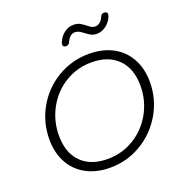

<svg xmlns="http://www.w3.org/2000/svg" viewBox="-160 -1060 1148 1209"><g transform="rotate(-20 414.0 -455.5)"><path d="M73 -288Q73 -402 128.5 -499Q184 -596 280 -653Q376 -710 491 -710Q581 -710 649 -674Q717 -638 754.5 -570.5Q792 -503 792 -413Q792 -299 736 -202Q680 -105 584 -47.5Q488 10 374 10Q284 10 216 -26Q148 -62 110.5 -129.5Q73 -197 73 -288ZM728 -411Q728 -526 664 -590Q600 -654 488 -654Q390 -654 310 -605Q230 -556 184 -472Q138 -388 138 -289Q138 -174 201.5 -110.5Q265 -47 377 -47Q475 -47 555 -96Q635 -145 681.5 -228.5Q728 -312 728 -411ZM353 -821Q353 -829 357 -838Q371 -872 399 -893.5Q427 -915 461 -915Q486 -915 502.5 -906.5Q519 -898 539 -882Q554 -870 564.5 -864Q575 -858 588 -858Q624 -858 643 -901Q651 -921 668 -921Q675 -921 678 -920Q691 -917 691 -904Q691 -899 687 -887Q673 -853 644 -832Q615 -811 582 -811Q561 -811 545.5 -819Q530 -827 511 -842Q493 -855 481.5 -861.5Q470 -868 455 -868Q421 -868 401 -825Q392 -804 375 -804Q369 -804 366 -805Q353 -809 353 -821Z"/></g></svg>

Font: Kodchasan Light
Style: Italic
Weight: 300
Italic angle: -10°
Version: Version 1.000; ttfautohint (v1.6)